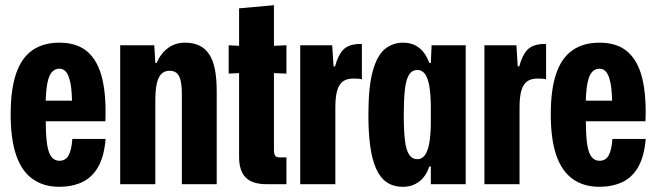

<svg xmlns="http://www.w3.org/2000/svg" viewBox="-20 -708 2523 738"><path d="M208 10Q148 10 106 -19.5Q64 -49 42.5 -110.5Q21 -172 21 -269Q21 -363 41.5 -424Q62 -485 104 -514.5Q146 -544 208 -544Q277 -544 317 -508.5Q357 -473 373 -405.5Q389 -338 385 -242H156Q156 -183 161.5 -150Q167 -117 179 -103.5Q191 -90 208 -90Q232 -90 243.5 -110.5Q255 -131 258 -174H386Q380 -105 356.5 -65Q333 -25 295 -7.5Q257 10 208 10ZM155 -300 145 -321H265L257 -300Q257 -356 251 -387Q245 -418 234.5 -431Q224 -444 208 -444Q192 -444 180 -431.5Q168 -419 162 -388Q156 -357 155 -300Z M442 0V-534H573L577 -466H582Q598 -503 626 -523.5Q654 -544 691 -544Q723 -544 746 -533Q769 -522 784 -499.5Q799 -477 806 -441.5Q813 -406 813 -356V0H679V-345Q679 -382 673.5 -401.5Q668 -421 657.5 -428.5Q647 -436 632 -436Q611 -436 599 -422.5Q587 -409 582 -383.5Q577 -358 577 -322V0Z M1005 0Q950 0 924.5 -25.5Q899 -51 899 -105V-427L859 -425V-534L899 -532V-676L1033 -688V-532L1081 -534V-425L1033 -427V-133Q1033 -116 1037.5 -109.5Q1042 -103 1056 -103H1081V0Z M1134 0V-534H1257L1262 -453H1268Q1279 -495 1298.5 -516Q1318 -537 1359 -539Q1361 -539 1364 -539Q1367 -539 1371 -539V-403Q1364 -405 1356 -405.5Q1348 -406 1338 -406Q1313 -406 1298 -395Q1283 -384 1276 -360Q1269 -336 1269 -294V0Z M1529 10Q1492 10 1466.5 -7.5Q1441 -25 1425.5 -60Q1410 -95 1403 -146.5Q1396 -198 1396 -267Q1396 -375 1413 -435.5Q1430 -496 1460 -520Q1490 -544 1529 -544Q1555 -544 1574.5 -534.5Q1594 -525 1607.5 -508Q1621 -491 1630 -466H1636L1639 -534H1770V0H1636V-68H1630Q1617 -29 1590.5 -9.5Q1564 10 1529 10ZM1585 -96Q1602 -96 1613.5 -112Q1625 -128 1630.5 -160.5Q1636 -193 1636 -242V-292Q1636 -346 1630 -378.5Q1624 -411 1612.5 -425Q1601 -439 1585 -439Q1563 -439 1551.5 -419.5Q1540 -400 1536 -361.5Q1532 -323 1532 -267Q1532 -206 1536.5 -168Q1541 -130 1553 -113Q1565 -96 1585 -96Z M1842 0V-534H1965L1970 -453H1976Q1987 -495 2006.5 -516Q2026 -537 2067 -539Q2069 -539 2072 -539Q2075 -539 2079 -539V-403Q2072 -405 2064 -405.5Q2056 -406 2046 -406Q2021 -406 2006 -395Q1991 -384 1984 -360Q1977 -336 1977 -294V0Z M2284 10Q2224 10 2182 -19.5Q2140 -49 2118.5 -110.5Q2097 -172 2097 -269Q2097 -363 2117.5 -424Q2138 -485 2180 -514.5Q2222 -544 2284 -544Q2353 -544 2393 -508.5Q2433 -473 2449 -405.5Q2465 -338 2461 -242H2232Q2232 -183 2237.5 -150Q2243 -117 2255 -103.5Q2267 -90 2284 -90Q2308 -90 2319.5 -110.5Q2331 -131 2334 -174H2462Q2456 -105 2432.5 -65Q2409 -25 2371 -7.5Q2333 10 2284 10ZM2231 -300 2221 -321H2341L2333 -300Q2333 -356 2327 -387Q2321 -418 2310.5 -431Q2300 -444 2284 -444Q2268 -444 2256 -431.5Q2244 -419 2238 -388Q2232 -357 2231 -300Z"/></svg>

Font: Mona Sans Condensed
Style: Bold
Weight: 700
Width: 3
Designer: Deni Anggara
Foundry: GitHub
Version: Version 2.000